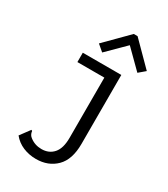

<svg xmlns="http://www.w3.org/2000/svg" viewBox="-209 -780 917 1049"><g transform="rotate(30 250.0 -255.5)"><path d="M48 110 88 56 94 48 100 52Q100 54 101.5 60.5Q103 67 107 74Q111 81 119 87Q151 112 193 112Q240 112 268 80Q296 48 296 -18V-398H126V-457H369V-22Q369 77 320 125.5Q271 174 194 174Q150 174 112 158Q74 142 48 110ZM177 -545 316 -685H340L479 -545L439 -511L328 -621L217 -511Z"/></g></svg>

Font: Vazir Code
Style: Code
Weight: 400
Foundry: DejaVu fonts team - Redesigned by Saber Rastikerdar
Version: Version 1.1.2